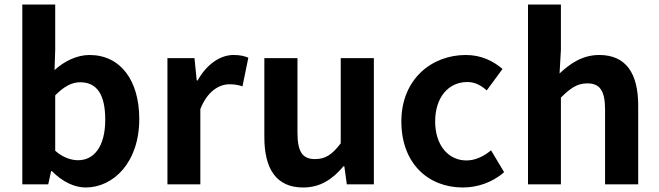

<svg xmlns="http://www.w3.org/2000/svg" viewBox="-20 -818 2924 852"><path d="M360 14C483 14 598 -97 598 -290C598 -461 515 -574 377 -574C322 -574 266 -547 222 -507L225 -597V-798H79V0H194L207 -59H210C256 -12 310 14 360 14ZM327 -107C297 -107 260 -118 225 -149V-395C264 -434 298 -453 336 -453C413 -453 447 -394 447 -287C447 -165 395 -107 327 -107Z M723 0H869V-334C901 -415 954 -444 998 -444C1021 -444 1037 -441 1056 -435L1082 -562C1065 -569 1047 -574 1016 -574C958 -574 898 -534 857 -461H853L843 -560H723Z M1325 14C1402 14 1456 -23 1504 -80H1508L1519 0H1639V-560H1492V-182C1454 -132 1424 -112 1378 -112C1324 -112 1300 -142 1300 -229V-560H1153V-210C1153 -70 1205 14 1325 14Z M2034 14C2096 14 2164 -7 2217 -54L2159 -151C2128 -125 2090 -106 2050 -106C1969 -106 1911 -174 1911 -279C1911 -385 1969 -454 2054 -454C2086 -454 2112 -441 2140 -417L2210 -512C2169 -547 2116 -574 2047 -574C1895 -574 1761 -466 1761 -279C1761 -94 1879 14 2034 14Z M2323 0H2469V-385C2511 -426 2540 -448 2586 -448C2641 -448 2665 -417 2665 -331V0H2812V-349C2812 -490 2760 -574 2639 -574C2563 -574 2508 -534 2463 -492L2469 -597V-798H2323Z"/></svg>

Font: Noto Sans CJK KR Bold
Style: Regular
Weight: 700
Designer: Ryoko NISHIZUKA (kana & ideographs); Paul D. Hunt (Latin, Greek & Cyrillic); Wenlong ZHANG (bopomofo); Sandoll Communica
Foundry: Adobe Systems Incorporated
Version: Version 1.004;PS 1.004;hotconv 1.0.82;makeotf.lib2.5.63406